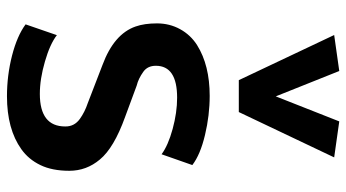

<svg xmlns="http://www.w3.org/2000/svg" viewBox="-250 -770 1032 573"><g transform="rotate(90 266.5 -484.0)"><path d="M219.7 -680.2 85 -964.8 192.4 -980 268.1 -790.5 342.8 -980 450.2 -964.8 314.9 -680.2ZM260.7 -86.4Q357.9 -86.4 357.9 -162.1Q358.4 -189.5 335 -206.1Q314.5 -220.7 288.1 -229.5L174.3 -273.4Q82 -307.6 59.6 -372.1Q50.3 -398.4 50.3 -436Q50.3 -473.6 67.6 -505.1Q85 -536.6 115.2 -555.7Q175.3 -593.3 266.6 -593.3Q324.7 -593.3 383.3 -579.3Q441.9 -565.4 473.1 -541.5L440.9 -449.7Q414.6 -469.2 365.5 -482.7Q316.4 -496.1 272 -496.1Q176.8 -496.1 176.8 -432.6Q176.8 -408.2 194.3 -395.5Q215.3 -380.4 235.8 -375.5L329.6 -340.8Q421.9 -307.6 456.5 -265.6Q490.2 -225.6 490.2 -174.3Q490.2 -123 473.1 -87.9Q456.1 -52.7 425.8 -31.2Q365.7 11.7 267.6 11.7Q205.6 11.7 146.5 -3.4Q87.4 -18.6 53.2 -43.9L85.4 -137.2Q111.8 -116.7 164.1 -101.6Q216.3 -86.4 260.7 -86.4Z"/></g></svg>

Font: Dhyana
Style: Bold
Weight: 700
Foundry: Vernon Adams
Version: Version 1.002; ttfautohint (v0.8.51-6076)